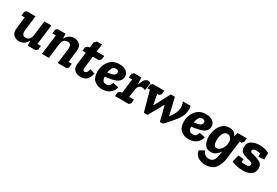

<svg xmlns="http://www.w3.org/2000/svg" viewBox="64 -1658 4261 2951"><g transform="rotate(30 2194.5 -183.0)"><path d="M511 -98 502 -27 471 0H332L327 -87Q304 -44 268 -17.5Q232 9 182 9Q121 9 80.5 -29Q40 -67 50 -147L75 -353H17L26 -426L56 -451H210L179 -197Q172 -138 187.5 -113.5Q203 -89 240 -89Q285 -89 307.5 -119Q330 -149 336 -196V-195L367 -451H491L448 -98Z M604 -451H743L748 -365Q771 -408 807 -434Q843 -460 893 -460Q954 -460 994.5 -422Q1035 -384 1025 -304L1000 -98H1058L1049 -25L1019 0H865L896 -254Q903 -312 887.5 -337Q872 -362 835 -362Q793 -362 770 -336Q747 -310 740 -267L708 0H584L627 -353H564L573 -424Z M1108 -420 1142 -451H1171L1183 -548L1222 -588H1312L1295 -451H1430L1421 -385L1387 -353H1283L1258 -147Q1251 -88 1288 -88Q1304 -88 1319.5 -102.5Q1335 -117 1348 -169L1435 -140Q1416 -62 1379 -26Q1342 10 1275 10Q1203 10 1163.5 -27.5Q1124 -65 1132 -135L1159 -353H1099Z M1671 -88Q1722 -88 1737 -116.5Q1752 -145 1757 -162L1858 -142Q1848 -83 1794.5 -36.5Q1741 10 1652 10Q1572 10 1515 -38Q1458 -86 1458 -192Q1458 -300 1522 -380Q1586 -460 1702 -460Q1774 -460 1820 -426Q1866 -392 1866 -336Q1866 -286 1831 -250.5Q1796 -215 1705 -196Q1653 -185 1593 -179Q1596 -136 1613 -112Q1630 -88 1671 -88ZM1640 -261Q1700 -272 1718 -290Q1736 -308 1736 -328Q1736 -353 1720 -363Q1704 -373 1685 -373Q1643 -373 1622.5 -336.5Q1602 -300 1596 -254Q1608 -256 1619 -257.5Q1630 -259 1640 -261Z M1960 -451H2089L2096 -327Q2111 -374 2137.5 -417Q2164 -460 2205 -460Q2233 -460 2254 -442L2234 -309Q2206 -324 2182 -324Q2114 -324 2098 -254L2076 -98H2162L2153 -27L2122 0H1881L1890 -71L1921 -98H1951L1982 -353H1920L1929 -424Z M2756 -148H2761Q2807 -212 2826.5 -258.5Q2846 -305 2846 -354Q2846 -402 2826 -451H2965Q2976 -390 2962 -325Q2948 -260 2895 -189Q2869 -155 2821 -99Q2773 -43 2729 0H2677L2611 -260H2605L2459 0H2393L2297 -353H2253L2262 -424L2293 -451H2496L2487 -380L2456 -353H2425L2460 -175H2466L2610 -451H2684Z M3206 -88Q3257 -88 3272 -116.5Q3287 -145 3292 -162L3393 -142Q3383 -83 3329.5 -36.5Q3276 10 3187 10Q3107 10 3050 -38Q2993 -86 2993 -192Q2993 -300 3057 -380Q3121 -460 3237 -460Q3309 -460 3355 -426Q3401 -392 3401 -336Q3401 -286 3366 -250.5Q3331 -215 3240 -196Q3188 -185 3128 -179Q3131 -136 3148 -112Q3165 -88 3206 -88ZM3175 -261Q3235 -272 3253 -290Q3271 -308 3271 -328Q3271 -353 3255 -363Q3239 -373 3220 -373Q3178 -373 3157.5 -336.5Q3137 -300 3131 -254Q3143 -256 3154 -257.5Q3165 -259 3175 -261Z M3798 -451H3961L3952 -378L3922 -353H3890L3849 -23Q3837 73 3783 147.5Q3729 222 3604 222Q3540 222 3483.5 190.5Q3427 159 3410 81L3498 31Q3531 115 3612 115Q3708 115 3725 -23L3732 -85Q3709 -46 3672 -18Q3635 10 3582 10Q3508 10 3473 -46Q3438 -102 3438 -180Q3438 -243 3461 -307.5Q3484 -372 3530.5 -416Q3577 -460 3650 -460Q3747 -460 3776 -380ZM3670 -362Q3622 -362 3597 -312Q3572 -262 3572 -194Q3572 -147 3586 -117.5Q3600 -88 3633 -88Q3673 -88 3705 -126Q3737 -164 3747 -207L3753 -255Q3755 -307 3729 -334.5Q3703 -362 3670 -362Z M4147 -88Q4179 -88 4199 -99Q4219 -110 4219 -131Q4219 -160 4183.5 -169.5Q4148 -179 4105 -191Q4061 -203 4024.5 -228.5Q3988 -254 3988 -315Q3988 -395 4050 -427.5Q4112 -460 4183 -460Q4220 -460 4268 -451Q4316 -442 4356 -419L4355 -304L4256 -293L4254 -349Q4217 -362 4183 -362Q4163 -362 4140 -353Q4117 -344 4117 -322Q4117 -301 4143 -293Q4169 -285 4212 -274Q4257 -262 4303 -236Q4349 -210 4349 -139Q4349 -62 4291 -26Q4233 10 4153 10Q4110 10 4051 -0.5Q3992 -11 3950 -34L3981 -160L4078 -149L4073 -97Q4090 -91 4113.5 -89.5Q4137 -88 4147 -88Z"/></g></svg>

Font: Zilla Slab
Style: Bold Italic
Weight: 700
Italic angle: -6°
Designer: Typotheque.com
Foundry: Typotheque type foundry
Version: Version 1.1; 2017; ttfautohint (v1.6)